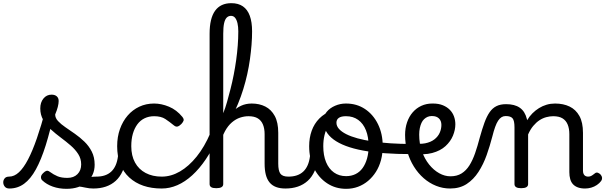

<svg xmlns="http://www.w3.org/2000/svg" viewBox="-114 -1172 3817 1211"><path d="M-55 17Q-74 17 -83.5 5.5Q-93 -6 -93.5 -20.5Q-94 -35 -85 -46.5Q-76 -58 -57 -58Q-24 -58 5.5 -85.5Q35 -113 63 -166.5Q91 -220 118.5 -299.5Q146 -379 174 -483L229 -469Q203 -347 174.5 -256Q146 -165 112.5 -104Q79 -43 38 -13Q-3 17 -55 17ZM305 19Q259 19 219 5Q179 -9 151 -36Q144 -44 144.5 -56Q145 -68 159 -81Q170 -92 179 -94.5Q188 -97 199 -89Q225 -70 249.5 -60Q274 -50 311 -50Q351 -50 374.5 -73.5Q398 -97 398 -135Q398 -171 379.5 -200Q361 -229 331.5 -254.5Q302 -280 269 -304.5Q236 -329 206.5 -356Q177 -383 158.5 -415.5Q140 -448 140 -488Q140 -526 160 -550.5Q180 -575 211 -575Q232 -575 244 -564.5Q256 -554 256 -535Q256 -519 250.5 -497.5Q245 -476 234 -450Q234 -428 252 -408.5Q270 -389 298.5 -369.5Q327 -350 358.5 -328Q390 -306 418.5 -278.5Q447 -251 465 -215.5Q483 -180 483 -133Q483 -66 434.5 -23.5Q386 19 305 19ZM474 17Q450 17 425.5 11.5Q401 6 377.5 3.5Q354 1 329 12L350 -16Q385 -34 409.5 -43Q434 -52 453.5 -55Q473 -58 493 -58Q502 -58 504 -46.5Q506 -35 502 -20.5Q498 -6 490.5 5.5Q483 17 474 17Z M475 17Q461 17 454.5 5.5Q448 -6 449.5 -20.5Q451 -35 462 -46.5Q473 -58 494 -58Q524 -58 547.5 -66Q571 -74 588 -90Q605 -106 615.5 -130Q626 -154 630 -186Q632 -201 645 -205.5Q658 -210 670.5 -205.5Q683 -201 681 -186Q677 -133 660 -94.5Q643 -56 616 -31.5Q589 -7 553.5 5Q518 17 475 17Z M906 17Q777 17 701 -53Q625 -123 625 -250Q625 -309 642.5 -358Q660 -407 691 -443Q722 -479 764.5 -499Q807 -519 858 -519Q904 -519 952 -499Q1000 -479 1036 -435Q1047 -421 1044 -411.5Q1041 -402 1030 -390Q1017 -377 1006 -374Q995 -371 983 -381Q955 -404 928.5 -421.5Q902 -439 858 -439Q825 -439 798 -426Q771 -413 752.5 -388Q734 -363 724 -328.5Q714 -294 714 -250Q714 -190 737.5 -147Q761 -104 804.5 -81Q848 -58 906 -58Q920 -58 927.5 -46.5Q935 -35 935 -20.5Q935 -6 928 5.5Q921 17 906 17Z M906 17Q887 17 878 5.5Q869 -6 869 -20.5Q869 -35 878 -46.5Q887 -58 906 -58Q965 -58 1021 -90.5Q1077 -123 1126.5 -184.5Q1176 -246 1213 -333Q1219 -347 1233 -346.5Q1247 -346 1257 -335Q1267 -324 1259 -306Q1225 -228 1184.5 -168Q1144 -108 1098.5 -66.5Q1053 -25 1004.5 -4Q956 17 906 17Z M1686 17Q1652 17 1627 7.5Q1602 -2 1586 -21.5Q1570 -41 1562.5 -70.5Q1555 -100 1555 -140V-326Q1555 -361 1544.5 -386.5Q1534 -412 1512 -425.5Q1490 -439 1453 -439Q1427 -439 1400 -430Q1373 -421 1348.5 -400Q1324 -379 1305 -344.5Q1286 -310 1275 -259L1264 -324Q1282 -367 1303 -402.5Q1324 -438 1350 -464.5Q1376 -491 1406.5 -505Q1437 -519 1474 -519Q1522 -519 1559.5 -500Q1597 -481 1619 -440.5Q1641 -400 1641 -334V-140Q1641 -95 1654.5 -76.5Q1668 -58 1705 -58Q1719 -58 1726 -46.5Q1733 -35 1731.5 -20.5Q1730 -6 1719 5.5Q1708 17 1686 17ZM1250 15Q1228 15 1218 8.5Q1208 2 1208 -11V-959Q1208 -1056 1242.5 -1104Q1277 -1152 1345 -1152Q1389 -1152 1418 -1132Q1447 -1112 1461.5 -1072.5Q1476 -1033 1476 -974Q1476 -933 1472.5 -889Q1469 -845 1462.5 -798.5Q1456 -752 1445.5 -704.5Q1435 -657 1420.5 -610Q1406 -563 1387 -517Q1368 -471 1345 -427.5Q1322 -384 1294 -343V-11Q1294 2 1283 8.5Q1272 15 1250 15ZM1294 -458Q1307 -490 1318 -529Q1329 -568 1340 -611Q1351 -654 1360 -700Q1369 -746 1375.5 -792.5Q1382 -839 1385.5 -885Q1389 -931 1389 -974Q1389 -1003 1384 -1025Q1379 -1047 1369 -1059.5Q1359 -1072 1343 -1072Q1327 -1072 1316 -1061Q1305 -1050 1299.5 -1025.5Q1294 -1001 1294 -959Z M1686 17Q1672 17 1665.5 5.5Q1659 -6 1660.5 -20.5Q1662 -35 1673 -46.5Q1684 -58 1705 -58Q1735 -58 1758.5 -66Q1782 -74 1799 -90Q1816 -106 1826.5 -130Q1837 -154 1841 -186Q1843 -201 1856 -205.5Q1869 -210 1881.5 -205.5Q1894 -201 1892 -186Q1888 -133 1871 -94.5Q1854 -56 1827 -31.5Q1800 -7 1764.5 5Q1729 17 1686 17Z M2069 19Q2002 19 1949 -16Q1896 -51 1866 -111.5Q1836 -172 1836 -250Q1836 -303 1852 -347.5Q1868 -392 1900 -424.5Q1932 -457 1981 -475.5Q2030 -494 2096 -494Q2109 -494 2112.5 -483Q2116 -472 2111.5 -461Q2107 -450 2094 -450Q2063 -450 2036.5 -441Q2010 -432 1989.5 -415Q1969 -398 1954.5 -374Q1940 -350 1932.5 -318.5Q1925 -287 1925 -250Q1925 -192 1942.5 -149.5Q1960 -107 1992.5 -84Q2025 -61 2069 -61Q2102 -61 2128.5 -74Q2155 -87 2173 -112Q2191 -137 2201 -172Q2211 -207 2211 -250Q2211 -308 2194 -350.5Q2177 -393 2145 -416Q2113 -439 2069 -439Q2050 -439 2041 -451Q2032 -463 2032 -479Q2032 -495 2041 -507Q2050 -519 2069 -519Q2136 -519 2188 -484.5Q2240 -450 2270 -389Q2300 -328 2300 -250Q2300 -203 2289 -162Q2278 -121 2257 -88Q2236 -55 2207.5 -31Q2179 -7 2144 6Q2109 19 2069 19Z M2480 -200Q2390 -200 2313.5 -205.5Q2237 -211 2175.5 -222.5Q2114 -234 2067.5 -251.5Q2021 -269 1989.5 -292.5Q1958 -316 1942 -345.5Q1926 -375 1926 -410Q1926 -442 1946.5 -466.5Q1967 -491 1999.5 -505Q2032 -519 2067 -519Q2086 -519 2095.5 -507Q2105 -495 2105 -479Q2105 -463 2095.5 -451Q2086 -439 2067 -439Q2038 -439 2023 -428.5Q2008 -418 2008 -398Q2008 -377 2024 -359Q2040 -341 2069.5 -326Q2099 -311 2141 -299.5Q2183 -288 2236 -280Q2289 -272 2350.5 -268Q2412 -264 2480 -264Q2491 -264 2496.5 -254.5Q2502 -245 2502 -232Q2502 -219 2496.5 -209.5Q2491 -200 2480 -200Z M2481 -270Q2531 -261 2567 -268Q2603 -275 2626 -293Q2649 -311 2659.5 -335Q2670 -359 2670 -384Q2670 -410 2654.5 -425Q2639 -440 2612 -440Q2598 -440 2591 -452Q2584 -464 2584.5 -479.5Q2585 -495 2593 -507Q2601 -519 2617 -519Q2653 -519 2679.5 -508Q2706 -497 2723.5 -479Q2741 -461 2749.5 -437.5Q2758 -414 2758 -388Q2758 -353 2743 -316.5Q2728 -280 2696 -250.5Q2664 -221 2612 -207Q2560 -193 2486 -203Z M2725 17Q2679 17 2636.5 0Q2594 -17 2558.5 -48Q2523 -79 2496.5 -121.5Q2470 -164 2455.5 -214.5Q2441 -265 2441 -321Q2441 -364 2453.5 -400.5Q2466 -437 2489 -463.5Q2512 -490 2543.5 -504.5Q2575 -519 2612 -519Q2626 -519 2632.5 -507Q2639 -495 2638.5 -479.5Q2638 -464 2630 -452Q2622 -440 2608 -440Q2595 -440 2583 -435Q2571 -430 2561 -420.5Q2551 -411 2544.5 -397Q2538 -383 2534 -364.5Q2530 -346 2530 -323Q2530 -266 2547 -218Q2564 -170 2592.5 -134.5Q2621 -99 2656 -79.5Q2691 -60 2727 -60Q2768 -60 2797 -78Q2826 -96 2846.5 -128.5Q2867 -161 2882.5 -205.5Q2898 -250 2912 -304Q2927 -358 2941.5 -398Q2956 -438 2974 -464Q2992 -490 3017 -502.5Q3042 -515 3078 -515Q3092 -515 3098.5 -503.5Q3105 -492 3104.5 -477.5Q3104 -463 3096.5 -451.5Q3089 -440 3075 -440Q3061 -440 3049.5 -433Q3038 -426 3028 -411Q3018 -396 3009 -371Q3000 -346 2991 -310Q2976 -252 2955.5 -194Q2935 -136 2904 -88Q2873 -40 2829.5 -11.5Q2786 17 2725 17Z M3173 15Q3152 15 3141.5 8.5Q3131 2 3131 -11V-369Q3131 -411 3119 -425.5Q3107 -440 3076 -440Q3061 -440 3054 -451.5Q3047 -463 3047 -477.5Q3047 -492 3055 -503.5Q3063 -515 3078 -515Q3105 -515 3126.5 -509.5Q3148 -504 3164.5 -492.5Q3181 -481 3192 -463.5Q3203 -446 3209 -422L3211 -414Q3225 -438 3244 -457Q3263 -476 3285.5 -490Q3308 -504 3333.5 -511.5Q3359 -519 3387 -519Q3439 -519 3478.5 -500Q3518 -481 3540.5 -440.5Q3563 -400 3563 -334V-96Q3563 -83 3567 -74.5Q3571 -66 3578.5 -62Q3586 -58 3595 -58Q3604 -58 3611.5 -61Q3619 -64 3626 -69.5Q3633 -75 3640 -80Q3648 -86 3658 -82Q3668 -78 3675 -70Q3683 -60 3683.5 -50Q3684 -40 3678 -31Q3667 -16 3650.5 -5Q3634 6 3615 11.5Q3596 17 3576 17Q3550 17 3531 10Q3512 3 3500 -10Q3488 -23 3482.5 -42.5Q3477 -62 3477 -86V-326Q3477 -361 3466.5 -386.5Q3456 -412 3434 -425.5Q3412 -439 3375 -439Q3354 -439 3331.5 -433Q3309 -427 3288.5 -413.5Q3268 -400 3249.5 -378Q3231 -356 3217 -324V-11Q3217 2 3206 8.5Q3195 15 3173 15Z"/></svg>

Font: Playwrite CL
Style: Regular
Weight: 400
Designer: Veronika Burian, José Scaglione
Foundry: TypeTogether
Version: Version 1.002